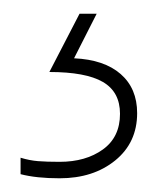

<svg xmlns="http://www.w3.org/2000/svg" viewBox="-20 -20 233 280"><path d="M180 145Q180 188 148 214Q116 240 67 240Q33 240 10 234V210Q23 214 35.5 215Q48 216 67 216Q105 216 130 198Q155 180 155 146Q155 114 130 99.5Q105 85 52 85L96 0H121L88 65Q132 67 156 88Q180 109 180 145Z"/></svg>

Font: Noto Sans Devanagari Thin
Style: Regular
Weight: 100
Designer: Jelle Bosma - Monotype Design Team
Foundry: Monotype Imaging Inc.
Version: Version 2.004; ttfautohint (v1.8.4.7-5d5b)